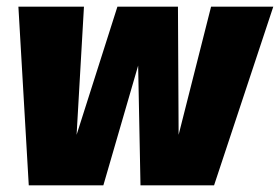

<svg xmlns="http://www.w3.org/2000/svg" viewBox="-20 -554 837 574"><path d="M797 -534H611L514 -151L512 -534H331L209 -151L231 -534H35L66 0H289L393 -358L400 0H620Z"/></svg>

Font: Fira Sans Heavy
Style: Italic
Weight: 900
Italic angle: -8°
Designer: bBox Type GmbH & Carrois Corporate GbR & Edenspiekermann AG
Foundry: bBox Type GmbH & Carrois Corporate GbR & Edenspiekermann AG
Version: Version 4.301;PS 004.301;hotconv 1.0.88;makeotf.lib2.5.64775